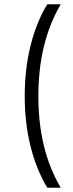

<svg xmlns="http://www.w3.org/2000/svg" viewBox="-20 -703 342 901"><path d="M202 -683H265Q211 -590 185.5 -483Q160 -376 160 -252Q160 -128 185.5 -21Q211 86 265 178H202Q151 94 123.5 -16Q96 -126 96 -252Q96 -378 123.5 -489Q151 -600 202 -683Z"/></svg>

Font: Montserrat Ace
Style: Regular
Weight: 400
Designer: Julieta Ulanovsky
Foundry: Julieta Ulanovsky
Version: Version 1